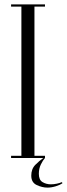

<svg xmlns="http://www.w3.org/2000/svg" viewBox="-20 -720 305 875"><path d="M30.5 0V-10H77.5V-690H30.5V-700H185V-690H137V-10H185V0Q175.5 10.5 166.2 29.5Q157 48.5 157 72Q157 100 174 110Q191 120 212 120Q225 120 239.2 117Q253.5 114 261.5 110L265 114.5Q254.5 122.5 234.5 128.8Q214.5 135 196.5 135Q172 135 147.2 123.2Q122.5 111.5 122.5 80.5Q122.5 50 141 31.2Q159.5 12.5 177.5 0Z"/></svg>

Font: Imbue 100pt Light
Style: Regular
Weight: 300
Designer: Tyler Finck
Foundry: Etcetera Type Company
Version: Version 1.102; ttfautohint (v1.8.3)